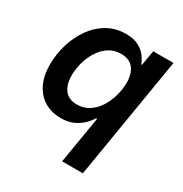

<svg xmlns="http://www.w3.org/2000/svg" viewBox="-174 -678 964 1013"><g transform="rotate(30 308.0 -171.5)"><path d="M473.1 204.1H346.7L394.5 -82.5H389.2Q374 -58.6 351.8 -37.6Q329.6 -16.6 298.8 -3.2Q268.1 10.3 226.1 10.3Q168.5 10.3 125.7 -15.6Q83 -41.5 59.3 -89.8Q35.6 -138.2 35.6 -206.1Q35.6 -269 53.7 -329.6Q71.8 -390.1 106.2 -439.2Q140.6 -488.3 190.4 -517.6Q240.2 -546.9 303.7 -546.9Q350.6 -546.9 380.6 -531.2Q410.6 -515.6 427.7 -492.4Q444.8 -469.2 453.1 -447.3H457L472.7 -539.1H596.2ZM262.7 -94.2Q304.7 -94.2 336.7 -115Q368.7 -135.7 390.4 -169.9Q412.1 -204.1 423.3 -244.9Q434.6 -285.6 434.6 -325.7Q434.6 -379.9 409.2 -411.4Q383.8 -442.9 334.5 -442.9Q292.5 -442.9 260.7 -422.1Q229 -401.4 207.3 -367.4Q185.5 -333.5 174.6 -293.2Q163.6 -252.9 163.6 -212.9Q163.6 -158.7 188.5 -126.5Q213.4 -94.2 262.7 -94.2Z"/></g></svg>

Font: Inter 18pt SemiBold
Style: Italic
Weight: 600
Italic angle: -9.3988°
Designer: Rasmus Andersson
Foundry: rsms
Version: Version 4.001;git-66647c0bb